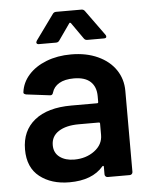

<svg xmlns="http://www.w3.org/2000/svg" viewBox="-52 -743 631 795"><g transform="rotate(-5 264.0 -346.0)"><path d="M468 -349V-12Q468 -7 464.5 -3.5Q461 0 456 0H364Q359 0 355.5 -3.5Q352 -7 352 -12V-44Q352 -47 350 -47.5Q348 -48 346 -46Q300 8 205 8Q130 8 81.5 -30Q33 -68 33 -143Q33 -221 87 -264.5Q141 -308 240 -308H347Q352 -308 352 -313V-337Q352 -376 329 -397.5Q306 -419 260 -419Q222 -419 199 -405.5Q176 -392 169 -368Q166 -356 155 -358L58 -370Q53 -371 49.5 -373.5Q46 -376 47 -380Q52 -420 80 -451.5Q108 -483 154 -501Q200 -519 257 -519Q320 -519 368 -497Q416 -475 442 -436.5Q468 -398 468 -349ZM352 -176V-223Q352 -228 347 -228H264Q211 -228 180 -208Q149 -188 149 -151Q149 -119 172.5 -101.5Q196 -84 233 -84Q282 -84 317 -110Q352 -136 352 -176ZM211 -700H316Q325 -700 330 -693L406 -588Q409 -584 409 -580Q409 -573 399 -573H329Q320 -573 315 -581L268 -648Q266 -650 264 -650Q262 -650 261 -648L214 -581Q209 -573 200 -573H129Q121 -573 119 -577.5Q117 -582 121 -588L197 -693Q202 -700 211 -700Z"/></g></svg>

Font: Barlow SemiBold
Style: Regular
Weight: 600
Designer: Jeremy Tribby
Foundry: Tribby Type
Version: Version 1.422